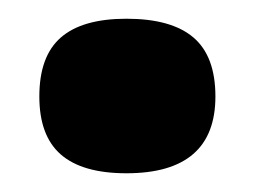

<svg xmlns="http://www.w3.org/2000/svg" viewBox="-20 -172 272 205"><path d="M115 13Q68 13 45 -7Q22 -27 22 -69Q22 -112 45 -132Q68 -152 115 -152Q163 -152 186.5 -132Q210 -112 210 -69Q210 13 115 13Z"/></svg>

Font: Bricolage Grotesque 24pt
Style: Bold
Weight: 700
Designer: Mathieu Triay
Foundry: Atelier Triay
Version: Version 1.001;gftools[0.9.33.dev8+g029e19f]